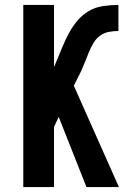

<svg xmlns="http://www.w3.org/2000/svg" viewBox="-20 -755 540 775"><path d="M460 0H329L217 -283L198 -243V0H74V-735H198V-484L208 -508Q220 -536 231.5 -564.5Q243 -593 257.5 -620Q272 -647 292 -671Q312 -695 338.5 -710.5Q365 -726 396 -730.5Q427 -735 458 -735V-630Q438 -630 418 -626Q398 -622 382 -609.5Q366 -597 356 -579.5Q346 -562 338.5 -543.5Q331 -525 323.5 -506Q316 -487 308 -469L278 -409Z"/></svg>

Font: Iosevka Extrabold
Style: Regular
Weight: 800
Monospace: yes
Designer: Belleve Invis
Foundry: Belleve Invis
Version: Version 32.5.0; ttfautohint (v1.8.4)